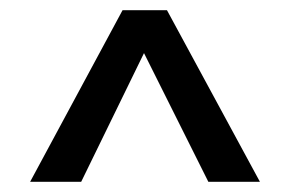

<svg xmlns="http://www.w3.org/2000/svg" viewBox="-20 -925 568 376"><path d="M307 -905H220L39 -569H139L262 -821L388 -569H489Z"/></svg>

Font: Glow Sans SC Condensed Medium
Style: Regular
Weight: 600
Width: 3
Designer: Ryoko NISHIZUKA (kana, bopomofo & ideographs); Paul D. Hunt (Latin, Greek & Cyrillic); Sandoll Communications, Soo-young
Version: Version 0.93